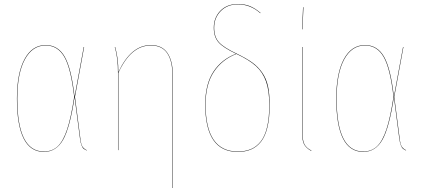

<svg xmlns="http://www.w3.org/2000/svg" viewBox="-20 -753 2111 963"><path d="M209 -526.9Q271 -526.9 304.4 -468.8Q337.9 -410.6 354 -268.1L399.9 -517.1H401.9L356 -267.1L382.8 -60.1Q386.2 -29.8 393.3 -18.3Q400.4 -6.8 415 0V2Q404.8 -2.9 399.4 -7.1Q394 -11.2 388.9 -24.2Q383.8 -37.1 380.9 -60.1L354 -266.1Q331.1 -113.3 296.6 -52.2Q262.2 8.8 200.2 8.8Q64.9 8.8 64.9 -258.8Q64.9 -385.7 103 -456.3Q141.1 -526.9 209 -526.9ZM209 -524.9Q142.6 -524.9 104.7 -455.1Q66.9 -385.3 66.9 -258.8Q66.9 6.8 200.2 6.8Q241.7 6.8 269.3 -19Q296.9 -44.9 316.7 -104.2Q336.4 -163.6 352.1 -267.1Q335.9 -409.2 303 -467Q270 -524.9 209 -524.9Z M736.8 -526.9Q793 -526.9 819.8 -487.3Q846.7 -447.8 846.7 -377.9V189.9H844.7V-377.9Q844.7 -447.3 818.6 -486.1Q792.5 -524.9 736.8 -524.9Q636.2 -524.9 573.7 -387.2V0H571.8V-384.8Q571.8 -463.9 555.7 -517.1H557.6Q573.7 -461.9 573.7 -391.1Q636.7 -526.9 736.8 -526.9Z M1167.5 -483.9Q1215.3 -460.9 1245.1 -439.5Q1274.9 -418 1295.4 -388.2Q1315.9 -358.4 1324.2 -320.1Q1332.5 -281.7 1332.5 -227.1Q1332.5 -161.1 1321.3 -114.7Q1310.1 -68.4 1288.6 -41.7Q1267.1 -15.1 1238.8 -3.2Q1210.4 8.8 1172.4 8.8Q1009.3 8.8 1009.3 -229Q1009.3 -331.1 1050.5 -393.6Q1091.8 -456.1 1164.1 -483.4Q1099.6 -513.7 1075.9 -540.8Q1052.2 -567.9 1052.2 -613.8Q1052.2 -665 1085.4 -699Q1118.7 -732.9 1173.3 -732.9Q1207 -732.9 1233.6 -722.2Q1260.3 -711.4 1287.1 -688L1285.2 -687Q1236.3 -731 1173.3 -731Q1120.1 -731 1087.2 -697.5Q1054.2 -664.1 1054.2 -613.8Q1054.2 -567.9 1078.1 -541.3Q1102.1 -514.6 1167.5 -483.9ZM1172.4 6.8Q1210 6.8 1238 -4.9Q1266.1 -16.6 1287.4 -43Q1308.6 -69.3 1319.6 -115.5Q1330.6 -161.6 1330.6 -227.1Q1330.6 -298.8 1314.2 -344.7Q1297.9 -390.6 1263.7 -421.6Q1229.5 -452.6 1166 -482.4Q1094.2 -455.1 1052.7 -392.8Q1011.2 -330.6 1011.2 -229Q1011.2 6.8 1172.4 6.8Z M1500 -716.8H1502L1497.1 -606H1495.1ZM1497.1 -517.1V-86.9Q1497.1 -50.8 1506.3 -31Q1515.6 -11.2 1542 2L1541 3.9Q1514.2 -10.7 1504.6 -30.3Q1495.1 -49.8 1495.1 -86.9V-517.1Z M1810.5 -526.9Q1872.6 -526.9 1906 -468.8Q1939.5 -410.6 1955.6 -268.1L2001.5 -517.1H2003.4L1957.5 -267.1L1984.4 -60.1Q1987.8 -29.8 1994.9 -18.3Q2002 -6.8 2016.6 0V2Q2006.3 -2.9 2001 -7.1Q1995.6 -11.2 1990.5 -24.2Q1985.4 -37.1 1982.4 -60.1L1955.6 -266.1Q1932.6 -113.3 1898.2 -52.2Q1863.8 8.8 1801.8 8.8Q1666.5 8.8 1666.5 -258.8Q1666.5 -385.7 1704.6 -456.3Q1742.7 -526.9 1810.5 -526.9ZM1810.5 -524.9Q1744.1 -524.9 1706.3 -455.1Q1668.5 -385.3 1668.5 -258.8Q1668.5 6.8 1801.8 6.8Q1843.3 6.8 1870.8 -19Q1898.4 -44.9 1918.2 -104.2Q1938 -163.6 1953.6 -267.1Q1937.5 -409.2 1904.5 -467Q1871.6 -524.9 1810.5 -524.9Z"/></svg>

Font: Fira Sans Compressed Two
Style: Regular
Weight: 100
Width: 1
Designer: Carrois Corporate & Edenspiekermann AG
Foundry: Carrois Corporate GbR & Edenspiekermann AG
Version: Version 4.203;PS 004.203;hotconv 1.0.88;makeotf.lib2.5.64775